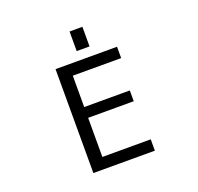

<svg xmlns="http://www.w3.org/2000/svg" viewBox="-156 -1104 1312 1275"><g transform="rotate(-20 500.0 -467.0)"><path d="M463.9 -796.9V-935.5H554.7V-796.9ZM383.8 -652.3V-430.7H706.1V-354.5H383.8V-78.1H725.6V2H291V-732.4H725.6V-652.3Z"/></g></svg>

Font: GenEi Gothic M Regular
Style: Regular
Weight: 400
Designer: o_tamon (Modified); [Source Han Sans]
Ryoko NISHIZUKA  (kana & ideographs); Paul D. Hunt (Latin, Greek & Cyrillic); Wenl
Version: Version 1.1a;Original Version 1.004